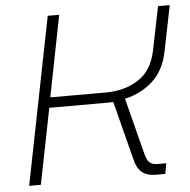

<svg xmlns="http://www.w3.org/2000/svg" viewBox="-51 -750 791 801"><g transform="rotate(-5 344.5 -350.0)"><path d="M39 0 178 -700H226L159 -360H391Q470 -360 528 -397Q586 -434 603 -518L640 -700H689L651 -512Q636 -433 587.5 -388Q539 -343 469 -327L529 -93Q535 -67 546 -55.5Q557 -44 583 -44H617L609 0H570Q532 0 511 -18Q490 -36 482 -72L419 -318Q409 -317 398 -317Q387 -317 375 -317H151L88 0Z"/></g></svg>

Font: MuseoModerno Thin ExtraLight
Style: Italic
Weight: 250
Italic angle: -9°
Version: Version 1.003